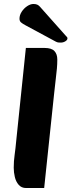

<svg xmlns="http://www.w3.org/2000/svg" viewBox="-20 -937 359 965"><path d="M111 8Q88 8 74 -8Q60 -24 54.5 -47.5Q49 -71 49 -94Q49 -127 53.5 -158.5Q58 -190 62 -234L110 -696H204Q239 -696 253.5 -680.5Q268 -665 268 -638Q268 -614 266 -592.5Q264 -571 260.5 -542Q257 -513 252 -466L202 8ZM310 -758 181 -903Q175 -910 167.5 -913.5Q160 -917 148 -917Q133 -917 116.5 -906Q100 -895 89 -878Q78 -861 78 -843Q78 -831 85.5 -824.5Q93 -818 108 -810L260 -728Q268 -724 273 -723.5Q278 -723 286 -723Q298 -723 308.5 -729.5Q319 -736 319 -744Q319 -748 317 -750.5Q315 -753 310 -758Z"/></svg>

Font: Alkatra
Style: Regular
Weight: 400
Designer: Suman Bhandary
Version: Version 1.100;gftools[0.9.22]